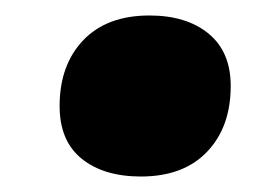

<svg xmlns="http://www.w3.org/2000/svg" viewBox="-20 -477 328 248"><path d="M162 -249Q114 -249 85.5 -272Q57 -295 57 -340Q57 -393 87.5 -425Q118 -457 173 -457Q221 -457 249.5 -433.5Q278 -410 278 -366Q278 -313 247.5 -281Q217 -249 162 -249Z"/></svg>

Font: Prodigy Sans ExtraBold
Style: Italic
Weight: 800
Italic angle: -13°
Designer: Wei Huang
Foundry: Wei Huang
Version: Version 1.003; ttfautohint (v1.8.3)